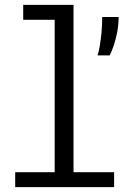

<svg xmlns="http://www.w3.org/2000/svg" viewBox="-20 -770 560 790"><path d="M42.5 0V-61.5H205V-688.5H75.5V-750H282.5V-61.5H449.5V0ZM381.5 -542Q387 -559 391 -583.8Q395 -608.5 397.8 -638.2Q400.5 -668 400.5 -700H468Q468 -666.5 462 -636.5Q456 -606.5 447.8 -582.2Q439.5 -558 431.5 -542Z"/></svg>

Font: Trispace Thin Light
Style: Regular
Weight: 300
Version: Version 1.210